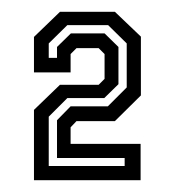

<svg xmlns="http://www.w3.org/2000/svg" viewBox="-20 -720 296 325"><path d="M37.5 -415V-534L81.5 -576.5H147L157 -586.5V-628.5L147 -638.5H109.5L99.5 -628.5V-597.5H37.5V-657.5L81.5 -700H174.5L218.5 -658V-558.5L174.5 -515H109.5L99.5 -504.5V-476.5H218V-415ZM62.5 -439H191V-452.5H76.5V-516.5L99.5 -540H162.5L194.5 -572V-646.5L163 -677.5H94L62.5 -646.5V-622H76.5V-640.5L100 -663.5H157L180.5 -640.5V-577.5L156.5 -554H94L62.5 -522.5Z"/></svg>

Font: Tourney SemiBold
Style: Regular
Weight: 600
Version: Version 1.015